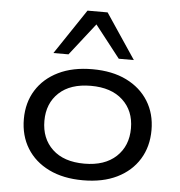

<svg xmlns="http://www.w3.org/2000/svg" viewBox="-54 -814 822 875"><g transform="rotate(5 357.0 -377.0)"><path d="M357 9Q267 9 201.5 -23Q136 -55 100.5 -112.5Q65 -170 65 -246Q65 -321 100.5 -378Q136 -435 201.5 -467Q267 -499 357 -499Q448 -499 513 -467Q578 -435 613.5 -378Q649 -321 649 -246Q649 -170 613.5 -112.5Q578 -55 513 -23Q448 9 357 9ZM357 -67Q450 -67 502.5 -116Q555 -165 555 -246Q555 -326 502.5 -374.5Q450 -423 357 -423Q263 -423 211 -374.5Q159 -326 159 -246Q159 -165 211 -116Q263 -67 357 -67ZM173 -557 311 -763H403L541 -557H472L357 -704L242 -557Z"/></g></svg>

Font: Nunito Sans 10pt Expanded
Style: Regular
Weight: 400
Width: 7
Designer: Vernon Adams
Foundry: Vernon Adams
Version: Version 3.101;gftools[0.9.27]